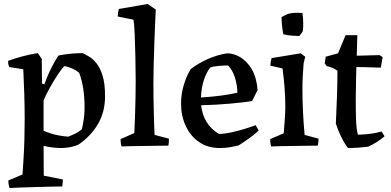

<svg xmlns="http://www.w3.org/2000/svg" viewBox="-20 -732 1966 965"><path d="M28 213Q25 204 23.5 194.5Q22 185 22 175L93 145Q95 116 98 71Q101 26 102.5 -27Q104 -80 104 -132Q104 -197 102 -260.5Q100 -324 97 -384L27 -395Q20 -408 21 -426Q55 -439 93.5 -449Q132 -459 170 -465L190 -436L191 -312L203 -308Q206 -317 216 -342Q226 -367 241.5 -397.5Q257 -428 274 -453Q304 -459 334.5 -462Q365 -465 395 -465Q408 -459 427 -448Q446 -437 464.5 -414.5Q483 -392 495.5 -352Q508 -312 508 -249Q508 -169 472 -108Q436 -47 374 -5Q356 3 333 7.5Q310 12 288 12Q270 12 246.5 9.5Q223 7 199 1L200 151L296 170Q296 178 295 187.5Q294 197 293 205Q276 205 240 206Q204 207 162 208Q120 209 83 210.5Q46 212 28 213ZM323 -45Q330 -48 351 -57Q372 -66 392 -83Q392 -86 398.5 -118.5Q405 -151 405 -193Q405 -295 378 -366Q348 -391 304 -400Q291 -388 271 -358Q251 -328 231 -292Q211 -256 199 -227V-75Q204 -72 236.5 -61Q269 -50 323 -45Z M591 4Q588 -5 587 -14.5Q586 -24 586 -33L655 -63Q657 -98 658.5 -144Q660 -190 661 -237.5Q662 -285 662 -324Q662 -382 660.5 -444Q659 -506 657 -557Q655 -608 651 -633L572 -649Q572 -670 578 -687L722 -712L763 -684Q762 -667 760 -623Q758 -579 756 -522.5Q754 -466 752.5 -409.5Q751 -353 751 -311Q751 -280 751.5 -242Q752 -204 753 -166Q754 -128 755 -98Q756 -68 757 -54L829 -35Q829 -27 828.5 -17.5Q828 -8 826 0Q809 0 778 0.5Q747 1 710.5 1.5Q674 2 641.5 2.5Q609 3 591 4Z M1084 12Q1025 12 981.5 -17.5Q938 -47 914 -98Q890 -149 890 -211Q890 -261 904 -306Q918 -351 938 -384Q973 -412 1021.5 -434Q1070 -456 1122 -464Q1154 -464 1187 -445Q1220 -426 1244.5 -385.5Q1269 -345 1275 -280L1247 -224Q1203 -217 1135.5 -211Q1068 -205 991 -203Q1001 -107 1080 -59Q1108 -59 1142 -66.5Q1176 -74 1209 -84Q1242 -94 1265 -103L1280 -76Q1260 -57 1234 -38Q1208 -19 1179 -1Q1167 2 1141.5 7Q1116 12 1084 12ZM990 -242Q1100 -249 1173 -266Q1173 -304 1160.5 -343Q1148 -382 1126 -403Q1105 -403 1077 -400.5Q1049 -398 1036 -392Q1018 -369 1005 -330.5Q992 -292 990 -242Z M1343 4Q1340 -5 1339 -14Q1338 -23 1338 -33L1406 -62Q1408 -92 1411 -128Q1414 -164 1414 -194Q1414 -240 1410.5 -288Q1407 -336 1400 -388L1339 -402Q1339 -420 1345 -440L1491 -464L1514 -447L1506 -413Q1503 -380 1501.5 -347.5Q1500 -315 1500 -282Q1500 -226 1503 -167.5Q1506 -109 1511 -54L1581 -35Q1581 -27 1580 -17.5Q1579 -8 1577 0Q1561 0 1529.5 0.5Q1498 1 1462 1.5Q1426 2 1393.5 2.5Q1361 3 1343 4ZM1404 -560Q1400 -580 1397.5 -603.5Q1395 -627 1395 -646Q1403 -651 1414.5 -656.5Q1426 -662 1435 -664Q1448 -667 1465.5 -667.5Q1483 -668 1500 -667Q1504 -642 1504 -614Q1504 -586 1502 -576Q1502 -574 1493.5 -562.5Q1485 -551 1483 -551Q1471 -551 1445.5 -553Q1420 -555 1404 -560Z M1729 12Q1711 -11 1695 -44Q1679 -77 1668 -111Q1671 -178 1673.5 -244Q1676 -310 1676 -376Q1667 -384 1651.5 -390.5Q1636 -397 1622 -400L1612 -413L1617 -447L1679 -464L1717 -555H1776L1773 -452L1888 -455L1903 -445L1894 -392Q1884 -392 1860.5 -393Q1837 -394 1812 -394.5Q1787 -395 1771 -395Q1770 -363 1769.5 -328.5Q1769 -294 1768.5 -267Q1768 -240 1768 -232Q1768 -173 1769.5 -129Q1771 -85 1779 -55Q1813 -56 1841 -59.5Q1869 -63 1898 -71L1913 -47Q1875 -15 1831 5Q1809 8 1781 10Q1753 12 1729 12Z"/></svg>

Font: Labrada Medium
Style: Regular
Weight: 500
Designer: Mercedes Jáuregui
Foundry: Omnibus-Type Team
Version: Version 1.000; ttfautohint (v1.8.4.7-5d5b)